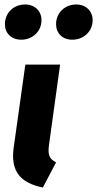

<svg xmlns="http://www.w3.org/2000/svg" viewBox="-20 -819 433 856"><path d="M75 -642C125 -642 165 -679 165 -729C165 -769 136 -799 92 -799C41 -799 2 -762 2 -711C2 -671 30 -642 75 -642ZM302 -642C353 -642 393 -679 393 -729C393 -769 364 -799 320 -799C269 -799 230 -762 230 -711C230 -671 258 -642 302 -642ZM248 -531H93L41 -161C26 -53 73 -3 171 17L230 -95C199 -111 192 -129 199 -177Z"/></svg>

Font: Fira Sans
Style: Bold Italic
Weight: 700
Italic angle: -8°
Designer: bBox Type GmbH & Carrois Corporate GbR & Edenspiekermann AG
Foundry: bBox Type GmbH & Carrois Corporate GbR & Edenspiekermann AG
Version: Version 4.301;PS 004.301;hotconv 1.0.88;makeotf.lib2.5.64775